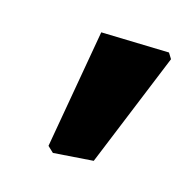

<svg xmlns="http://www.w3.org/2000/svg" viewBox="-67 -708 396 411"><g transform="rotate(20 131.0 -502.5)"><path d="M253 -646 262 -634 181 -373 93 -359 79 -370 102 -637Z"/></g></svg>

Font: Alegreya Sans SC Black
Style: Italic
Weight: 900
Italic angle: -7°
Designer: Juan Pablo del Peral
Foundry: Huerta Tipografica
Version: Version 2.007